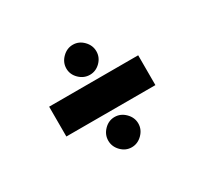

<svg xmlns="http://www.w3.org/2000/svg" viewBox="-108 -699 856 803"><g transform="rotate(-30 320.0 -297.5)"><path d="M105 -226V-370H535V-226ZM320 -50Q291 -50 269.5 -72Q248 -94 248 -123Q248 -152 269.5 -174Q291 -196 320 -196Q349 -196 371 -174Q393 -152 393 -123Q393 -94 371 -72Q349 -50 320 -50ZM320 -400Q291 -400 269 -421.5Q247 -443 247 -472Q247 -501 269 -523Q291 -545 320 -545Q349 -545 370.5 -523Q392 -501 392 -472Q392 -443 370.5 -421.5Q349 -400 320 -400Z"/></g></svg>

Font: Figtree Light Black
Style: Regular
Weight: 900
Version: Version 2.000